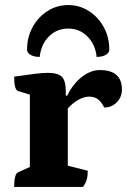

<svg xmlns="http://www.w3.org/2000/svg" viewBox="-20 -739 502 759"><path d="M36 0Q36 -52 52 -58L98 -79V-365L52 -379Q36 -383 36 -436Q91 -444 120 -447.5Q149 -451 169 -451Q209 -451 224.5 -435.5Q240 -420 240 -379V-361H246Q268 -407 303 -434.5Q338 -462 375 -462Q462 -462 462 -385Q462 -355 441.5 -334.5Q421 -314 392 -314Q380 -338 366 -347.5Q352 -357 332 -357Q312 -357 289 -344Q266 -331 248 -310V-84L327 -64Q327 -44 323 -29.5Q319 -15 308 0ZM250 -719Q294 -719 331 -695.5Q368 -672 390 -632Q412 -592 412 -543Q412 -530 398 -522Q384 -514 362 -514Q357 -563 326 -594.5Q295 -626 250 -626Q204 -626 173 -594.5Q142 -563 137 -514Q115 -514 101 -522Q87 -530 87 -543Q87 -592 109 -632Q131 -672 168 -695.5Q205 -719 250 -719Z"/></svg>

Font: Petrona ExtraBold
Style: Regular
Weight: 800
Designer: Ringo R. Seeber
Foundry: Ringo R. Seeber
Version: Version 2.001; ttfautohint (v1.8.3)